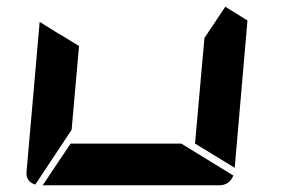

<svg xmlns="http://www.w3.org/2000/svg" viewBox="-20 -551 856 571"><path d="M650 -531 716 -490 678 -52 560 -124 588 -438ZM519 -124 674 -29Q662 0 632 0H107L190 -124ZM193 -165 85 -2Q56 -11 59 -41L98 -486L154 -451L160 -448L215 -414Z"/></svg>

Font: DSEG7 Modern
Style: Bold Italic
Weight: 700
Italic angle: -5°
Designer: Keshikan(Twitter:@keshinomi_88pro)
Version: Version 0.46